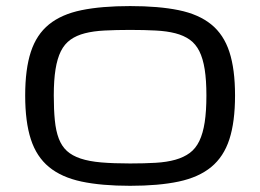

<svg xmlns="http://www.w3.org/2000/svg" viewBox="-20 -598 852 629"><path d="M62.5 -285.2Q62.5 -371.6 81.1 -428.2Q99.6 -484.9 140.6 -518.1Q181.6 -551.3 247.1 -564.7Q312.5 -578.1 406.2 -578.1Q500 -578.1 565.4 -564.7Q630.9 -551.3 671.9 -518.1Q712.9 -484.9 731.4 -428.2Q750 -371.6 750 -285.2Q750 -198.7 731.4 -141.6Q712.9 -84.5 671.9 -50.8Q630.9 -17.1 565.4 -3.2Q500 10.7 406.2 10.7Q312.5 10.7 247.1 -3.2Q181.6 -17.1 140.6 -50.8Q99.6 -84.5 81.1 -141.6Q62.5 -198.7 62.5 -285.2ZM156.2 -285.2Q156.2 -238.3 159.7 -203.6Q163.1 -168.9 172.6 -144Q182.1 -119.1 199.2 -103.5Q216.3 -87.9 244.1 -78.6Q272 -69.3 311.8 -65.9Q351.6 -62.5 406.2 -62.5Q453.1 -62.5 490 -64.7Q526.9 -66.9 554.4 -74.7Q582 -82.5 601.6 -96.9Q621.1 -111.3 633.1 -136.2Q645 -161.1 650.6 -197.5Q656.2 -233.9 656.2 -285.2Q656.2 -335.4 650.6 -370.8Q645 -406.2 633.1 -430.2Q621.1 -454.1 601.6 -468Q582 -481.9 554.4 -489Q526.9 -496.1 490 -498Q453.1 -500 406.2 -500Q359.4 -500 322.5 -498Q285.6 -496.1 258.1 -489Q230.5 -481.9 210.9 -468Q191.4 -454.1 179.4 -430.2Q167.5 -406.2 161.9 -370.8Q156.2 -335.4 156.2 -285.2Z"/></svg>

Font: Michroma
Style: Regular
Weight: 400
Version: Version 1.000